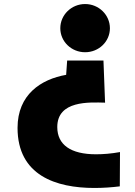

<svg xmlns="http://www.w3.org/2000/svg" viewBox="-20 -567 670 952"><path d="M525 -427C525 -493 470 -547 402 -547C334 -547 279 -493 279 -427C279 -361 334 -308 402 -308C470 -308 525 -361 525 -427ZM574 357 575 187C531 195 491 198 456 198C331 198 264 151 264 63C264 -69 422 -60 501 -58L493 -267H313L308 -196C183 -174 67 -98 67 67C67 303 258 365 448 365C491 365 534 362 574 357Z"/></svg>

Font: LINE Seed JP_OTF ExtraBold
Style: Regular
Weight: 800
Designer: LY Corporation & Fontrix & Fontworks
Version: Version 1.013